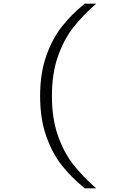

<svg xmlns="http://www.w3.org/2000/svg" viewBox="-20 -821 660 1041"><path d="M501.5 200H439.5Q369 143 316.2 76.8Q263.5 10.5 230.5 -83.5Q197.5 -177.5 197.5 -300.5Q197.5 -423 230.5 -517Q263.5 -611 316.2 -677.8Q369 -744.5 439.5 -801H501.5Q427.5 -736.5 376.2 -670.5Q325 -604.5 293.2 -513Q261.5 -421.5 261.5 -300.5Q261.5 -179.5 293.2 -88Q325 3.5 376.2 69.5Q427.5 135.5 501.5 200Z"/></svg>

Font: Monaspace Xenon Var
Style: Regular
Weight: 400
Designer: Riley Cran and the Lettermatic Team
Version: Version 1.000 (Monaspace Xenon Var)